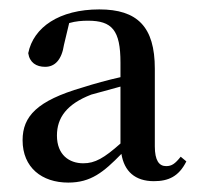

<svg xmlns="http://www.w3.org/2000/svg" viewBox="-20 -845 421 408"><path d="M125 -457C173 -457 200 -479 238 -518C244 -481 267 -460 307 -460C338 -460 360 -470 376 -502L364 -512C352 -497 345 -492 333 -492C318 -492 309 -504 309 -534V-699C309 -788 272 -825 191 -825C106 -825 51 -787 40 -732C43 -712 57 -703 76 -703C96 -703 111 -717 116 -750L127 -796C141 -800 154 -801 167 -801C218 -801 236 -781 236 -712V-681C209 -675 180 -667 155 -659C59 -631 28 -598 28 -547C28 -489 69 -457 125 -457ZM236 -540C201 -509 182 -498 157 -498C127 -498 101 -516 101 -557C101 -595 122 -624 174 -644L236 -661Z"/></svg>

Font: Noto Serif CJK SC SemiBold
Style: Regular
Weight: 600
Designer: Ryoko NISHIZUKA 西塚涼子 (kana & ideographs); Frank Grießhammer (Latin, Greek & Cyrillic); Wenlong ZHANG 张文龙 (bopomofo); San
Foundry: Adobe
Version: Version 2.001;hotconv 1.1.0;makeotfexe 2.6.0